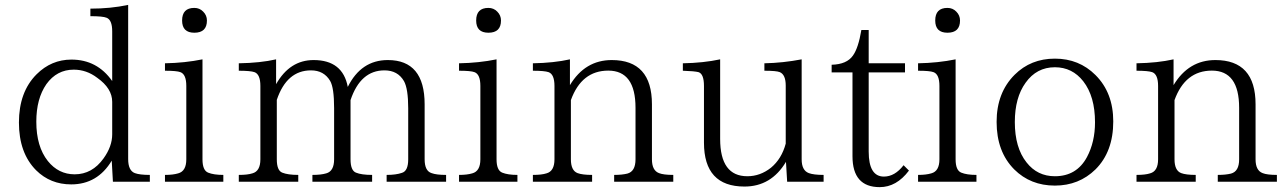

<svg xmlns="http://www.w3.org/2000/svg" viewBox="-20 -750 5239 782"><path d="M590.3 -9.8H439.9L435.1 -95.7Q377 1 270 1Q185.1 1 127 -56.6Q57.1 -127 57.1 -251Q57.1 -375.5 128.9 -447.3Q189 -507.3 271 -507.3Q375.5 -507.3 437 -419.9V-622.1Q437 -668.9 414.1 -677.7Q398.9 -684.1 348.1 -684.1V-714.8Q430.2 -714.8 502 -730V-102.1Q502 -55.2 529.3 -44.9Q548.8 -37.6 590.3 -37.6ZM437 -203.1V-335Q437 -390.1 376 -433.1Q332.5 -466.3 280.3 -466.3Q211.4 -466.3 168.9 -407.2Q127.9 -348.1 127.9 -254.4Q127.9 -153.3 174.8 -94.2Q218.3 -40 284.2 -40Q355.5 -40 401.9 -105Q437 -153.8 437 -203.1Z M771.5 -717.8Q793 -717.8 807.6 -702.6Q822.8 -687.5 822.8 -666.5Q822.8 -616.7 771.5 -616.7Q721.7 -616.7 721.7 -666.5Q721.7 -717.8 771.5 -717.8ZM889.6 -9.8H651.9V-37.6Q684.6 -37.6 705.6 -43.9Q738.8 -52.7 738.8 -101.1V-399.9Q738.8 -447.3 714.8 -456.1Q699.7 -461.9 651.9 -461.9V-492.2Q733.4 -493.7 804.7 -508.3V-101.1Q804.7 -56.2 827.6 -46.9Q850.1 -37.6 889.6 -37.6Z M1796.9 -9.8H1554.7V-37.6Q1592.8 -37.6 1616.7 -45.9Q1642.6 -53.2 1642.6 -101.1V-309.1Q1642.6 -388.2 1625.5 -419.4Q1600.1 -463.4 1545.9 -463.4Q1448.2 -463.4 1407.7 -342.3V-101.1Q1407.7 -55.7 1429.7 -46.9Q1452.1 -37.6 1495.6 -37.6V-9.8H1252.4V-37.6Q1287.6 -37.6 1308.6 -43.9Q1340.8 -52.7 1340.8 -101.1V-310.1Q1340.8 -392.6 1324.7 -420.4Q1299.3 -463.4 1246.6 -463.4Q1147.9 -463.4 1107.4 -343.3V-101.1Q1107.4 -55.7 1129.4 -46.9Q1152.3 -37.6 1194.8 -37.6V-9.8H952.6V-37.6Q988.3 -37.6 1007.8 -43.9Q1040.5 -52.7 1040.5 -101.1V-399.9Q1040.5 -447.3 1016.6 -456.1Q1000 -461.9 952.6 -461.9V-492.2Q1041 -493.7 1104.5 -508.3V-407.2Q1160.2 -505.4 1257.3 -505.4Q1376 -505.4 1396.5 -396Q1450.7 -505.4 1559.6 -505.4Q1709.5 -505.4 1709.5 -325.2V-101.1Q1709.5 -53.7 1737.8 -44.9Q1757.3 -37.6 1795.9 -37.6H1796.9Z M1969.2 -717.8Q1990.7 -717.8 2005.4 -702.6Q2020.5 -687.5 2020.5 -666.5Q2020.5 -616.7 1969.2 -616.7Q1919.4 -616.7 1919.4 -666.5Q1919.4 -717.8 1969.2 -717.8ZM2087.4 -9.8H1849.6V-37.6Q1882.3 -37.6 1903.3 -43.9Q1936.5 -52.7 1936.5 -101.1V-399.9Q1936.5 -447.3 1912.6 -456.1Q1897.5 -461.9 1849.6 -461.9V-492.2Q1931.2 -493.7 2002.4 -508.3V-101.1Q2002.4 -56.2 2025.4 -46.9Q2047.9 -37.6 2087.4 -37.6Z M2722.2 -9.8H2481.4V-37.6Q2513.7 -37.6 2535.2 -43Q2568.4 -51.8 2568.4 -101.1V-311Q2568.4 -462.4 2457.5 -462.4Q2348.6 -462.4 2305.2 -342.3V-101.1Q2305.2 -55.2 2332.5 -44.9Q2352.1 -37.6 2391.6 -37.6V-9.8H2150.4V-37.6Q2186 -37.6 2205.6 -43.9Q2238.3 -52.7 2238.3 -101.1V-399.9Q2238.3 -447.3 2214.4 -456.1Q2197.8 -461.9 2150.4 -461.9V-492.2Q2236.3 -493.7 2301.3 -508.3V-403.3Q2362.8 -505.4 2471.7 -505.4Q2635.3 -505.4 2635.3 -325.2V-101.1Q2635.3 -55.7 2664.1 -44.9Q2682.1 -37.6 2722.2 -37.6Z M3334.5 -9.8H3186L3181.2 -90.8Q3121.1 9.8 3012.2 9.8Q2847.2 9.8 2847.2 -168.9V-399.9Q2847.2 -448.7 2825.2 -456.1Q2808.6 -460.4 2761.2 -461.9V-492.2Q2845.2 -493.7 2913.1 -508.3V-184.1Q2913.1 -32.2 3023.9 -32.2Q3076.2 -32.2 3120.1 -66.9Q3163.6 -103 3180.2 -165V-401.4Q3180.2 -445.8 3156.2 -456.1Q3142.6 -461.9 3093.3 -461.9V-492.2Q3168.9 -493.7 3245.1 -508.3V-101.1Q3245.1 -55.7 3274.4 -44.9Q3293.9 -37.6 3334.5 -37.6Z M3682.1 -55.2Q3631.3 12.2 3563 12.2Q3452.1 12.2 3452.1 -113.8V-455.1H3367.2V-486.3Q3429.2 -487.8 3454.1 -523.9Q3476.1 -554.7 3488.3 -627.9H3518.1V-492.2H3666V-455.1H3518.1V-132.8Q3518.1 -30.8 3580.1 -30.8Q3624.5 -30.8 3660.2 -77.1Z M3838.9 -717.8Q3860.4 -717.8 3875 -702.6Q3890.1 -687.5 3890.1 -666.5Q3890.1 -616.7 3838.9 -616.7Q3789.1 -616.7 3789.1 -666.5Q3789.1 -717.8 3838.9 -717.8ZM3957 -9.8H3719.2V-37.6Q3752 -37.6 3772.9 -43.9Q3806.2 -52.7 3806.2 -101.1V-399.9Q3806.2 -447.3 3782.2 -456.1Q3767.1 -461.9 3719.2 -461.9V-492.2Q3800.8 -493.7 3872.1 -508.3V-101.1Q3872.1 -56.2 3895 -46.9Q3917.5 -37.6 3957 -37.6Z M4276.4 -511.2Q4375 -511.2 4441.9 -444.3Q4514.2 -372.1 4514.2 -255.4Q4514.2 -132.3 4441.9 -60.1Q4374.5 5.9 4276.4 5.9Q4177.2 5.9 4110.8 -60.1Q4039.1 -132.3 4039.1 -253.4Q4039.1 -372.1 4112.3 -445.3Q4178.2 -511.2 4276.4 -511.2ZM4276.4 -476.1Q4202.1 -476.1 4157.2 -413.1Q4113.3 -352.5 4113.3 -252.9Q4113.3 -148.4 4161.1 -88.4Q4205.1 -32.2 4276.4 -32.2Q4365.2 -32.2 4407.2 -110.4Q4439.9 -171.9 4439.9 -252Q4439.9 -357.4 4392.1 -418.9Q4347.2 -476.1 4276.4 -476.1Z M5180.7 -9.8H4939.9V-37.6Q4972.2 -37.6 4993.7 -43Q5026.9 -51.8 5026.9 -101.1V-311Q5026.9 -462.4 4916 -462.4Q4807.1 -462.4 4763.7 -342.3V-101.1Q4763.7 -55.2 4791 -44.9Q4810.5 -37.6 4850.1 -37.6V-9.8H4608.9V-37.6Q4644.5 -37.6 4664.1 -43.9Q4696.8 -52.7 4696.8 -101.1V-399.9Q4696.8 -447.3 4672.9 -456.1Q4656.2 -461.9 4608.9 -461.9V-492.2Q4694.8 -493.7 4759.8 -508.3V-403.3Q4821.3 -505.4 4930.2 -505.4Q5093.8 -505.4 5093.8 -325.2V-101.1Q5093.8 -55.7 5122.6 -44.9Q5140.6 -37.6 5180.7 -37.6Z"/></svg>

Font: I.Ming
Style: Regular
Weight: 400
Designer: Ichiten Fonts Project
Version: Version 6.11; Dec 27, 2019